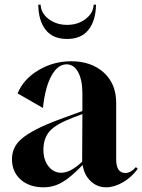

<svg xmlns="http://www.w3.org/2000/svg" viewBox="-20 -784 607 818"><path d="M266 -618Q205 -618 174.5 -657Q144 -696 143 -764H153Q155 -727 188 -702.5Q221 -678 266 -678Q311 -678 344 -702.5Q377 -727 379 -764H389Q388 -696 357 -657Q326 -618 266 -618ZM166 14Q105 14 68 -19Q31 -52 31 -106Q31 -156 69 -190Q117 -233 238 -277L331 -311V-386Q331 -443 313 -476.5Q295 -510 263 -510Q225 -509 198.5 -460Q172 -411 163 -324L55 -386Q80 -447 144 -485Q208 -523 283 -523Q369 -523 422 -475Q475 -427 475 -346V-105Q475 -47 514 -47Q537 -47 559 -72L567 -65Q541 -29 504 -7.5Q467 14 432 14Q394 14 366.5 -12Q339 -38 332 -81Q282 -29 245 -7.5Q208 14 166 14ZM241 -48Q280 -48 330 -95L331 -298L291 -283Q218 -255 191.5 -225Q165 -195 165 -146Q165 -103 186.5 -75.5Q208 -48 241 -48Z"/></svg>

Font: Gloock
Style: Regular
Weight: 400
Designer: Duarte Pinto
Foundry: Duarte Pinto
Version: Version 1.000